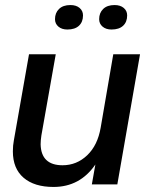

<svg xmlns="http://www.w3.org/2000/svg" viewBox="-20 -731 580 761"><path d="M192 10Q116 10 73.5 -26.5Q31 -63 31 -131Q31 -155 35 -175L95 -516H201L144 -194Q141 -174 141 -159Q143 -76 228 -76Q284 -76 325.5 -115.5Q367 -155 379 -225L429 -516H535L445 0H344L358 -79Q297 10 192 10ZM247 -614Q225 -614 211.5 -625.5Q198 -637 198 -655Q198 -680 214 -695.5Q230 -711 259 -711Q282 -711 295.5 -699.5Q309 -688 309 -670Q309 -644 293 -629Q277 -614 247 -614ZM422 -614Q400 -614 386.5 -625.5Q373 -637 373 -655Q373 -680 389 -695.5Q405 -711 434 -711Q457 -711 470.5 -699.5Q484 -688 484 -670Q484 -644 468 -629Q452 -614 422 -614Z"/></svg>

Font: Creato Display Medium
Style: Italic
Weight: 500
Italic angle: -10°
Version: Version 1.000